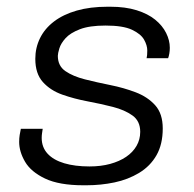

<svg xmlns="http://www.w3.org/2000/svg" viewBox="-20 -541 576 571"><path d="M228 10Q156 10 114 -10Q72 -30 54.5 -60Q37 -90 37 -119Q37 -130 38.5 -139.5Q40 -149 42 -158H107Q106 -151 105 -144.5Q104 -138 104 -131Q104 -103 121.5 -84Q139 -65 171 -55.5Q203 -46 246 -46Q280 -46 307.5 -53.5Q335 -61 355 -74.5Q375 -88 386 -107Q397 -126 397 -149Q397 -181 374 -197.5Q351 -214 316 -223Q281 -232 241 -239.5Q201 -247 165.5 -259.5Q130 -272 107.5 -297Q85 -322 85 -366Q85 -399 99 -427.5Q113 -456 140.5 -477Q168 -498 208 -509.5Q248 -521 300 -521H308Q353 -521 386.5 -510.5Q420 -500 441.5 -482.5Q463 -465 474 -443Q485 -421 485 -399Q485 -390 483.5 -381.5Q482 -373 480 -368H416Q417 -372 417.5 -377.5Q418 -383 418 -391Q418 -406 408.5 -423Q399 -440 372.5 -452.5Q346 -465 294 -465Q246 -465 217.5 -454Q189 -443 175 -427.5Q161 -412 156.5 -397Q152 -382 152 -375Q152 -345 174.5 -329.5Q197 -314 232.5 -305Q268 -296 308 -288Q348 -280 383.5 -266.5Q419 -253 441.5 -228Q464 -203 464 -159Q464 -112 445.5 -79.5Q427 -47 394 -27Q361 -7 320.5 1.5Q280 10 237 10Z"/></svg>

Font: Chivo ExtraLight
Style: Italic
Weight: 250
Italic angle: -8.05°
Designer: Hector Gatti
Foundry: Omnibus-Type
Version: Version 2.002